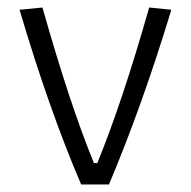

<svg xmlns="http://www.w3.org/2000/svg" viewBox="-20 -491 509 511"><path d="M32 -465 93 -471Q166 -213 230 -57H239Q306 -221 377 -471L436 -465Q359 -211 270 0H196Q111 -198 32 -465Z"/></svg>

Font: Athiti
Style: Regular
Weight: 400
Designer: CadsonDemak Team
Foundry: CadsonDemak
Version: Version 1.033